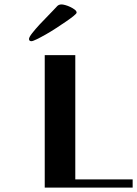

<svg xmlns="http://www.w3.org/2000/svg" viewBox="-20 -846 619 867"><path d="M579 1H182V-597H320V-36H579ZM326 -789Q326 -785 312.5 -774Q299 -763 278.5 -749Q258 -735 233.5 -719Q209 -703 186 -690Q163 -677 145.5 -668.5Q128 -660 122 -660Q111 -660 111 -670Q111 -678 125.5 -696.5Q140 -715 159 -735.5Q178 -756 196.5 -774.5Q215 -793 222 -801Q230 -809 237.5 -817.5Q245 -826 258 -826Q264 -826 275 -823Q286 -820 297.5 -814.5Q309 -809 317.5 -802.5Q326 -796 326 -789Z"/></svg>

Font: Gamine
Style: Bold
Weight: 700
Designer: Tapiwanashe Sebastian Garikayi
Version: Version 1.000